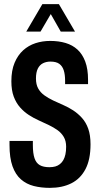

<svg xmlns="http://www.w3.org/2000/svg" viewBox="-20 -897 479 929"><path d="M221 12Q179 12 143.5 3Q108 -6 81.5 -29Q55 -52 40.5 -92.5Q26 -133 26 -196Q26 -201 26 -206Q26 -211 26 -215H139Q139 -210 139 -205Q139 -200 139 -195Q139 -155 147 -131.5Q155 -108 172.5 -98Q190 -88 219 -88Q235 -88 247.5 -91.5Q260 -95 270 -103Q280 -111 286.5 -122.5Q293 -134 296.5 -150Q300 -166 300 -187Q300 -215 288.5 -234.5Q277 -254 258 -267.5Q239 -281 216 -292Q193 -303 167.5 -314.5Q142 -326 119 -341Q96 -356 77 -377.5Q58 -399 46.5 -429.5Q35 -460 35 -504Q35 -556 50.5 -593Q66 -630 92 -653.5Q118 -677 151.5 -688Q185 -699 223 -699Q264 -699 297.5 -689Q331 -679 355 -657Q379 -635 392.5 -599Q406 -563 406 -511V-490H295V-506Q295 -536 288.5 -556.5Q282 -577 267 -588Q252 -599 224 -599Q204 -599 188 -591Q172 -583 163 -565Q154 -547 154 -517Q154 -488 165 -468.5Q176 -449 195 -435.5Q214 -422 237 -411Q260 -400 285.5 -389Q311 -378 334 -363Q357 -348 376.5 -326.5Q396 -305 407 -274Q418 -243 418 -199Q418 -125 393.5 -78.5Q369 -32 325 -10Q281 12 221 12ZM107 -744 185 -877H265L343 -744H274L204 -867H248L176 -744Z"/></svg>

Font: Archivo ExtraCondensed SemiBold
Style: Regular
Weight: 600
Width: 2
Designer: Hector Gatti
Foundry: Omnibus-Type
Version: Version 2.001